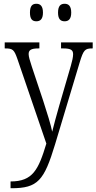

<svg xmlns="http://www.w3.org/2000/svg" viewBox="-20 -761 512 1019"><path d="M323 -648C343 -648 358 -659 358 -694C358 -730 343 -741 323 -741C302 -741 288 -730 288 -694C288 -659 302 -648 323 -648ZM173 -648C193 -648 208 -659 208 -694C208 -730 193 -741 173 -741C152 -741 139 -730 139 -694C139 -659 152 -648 173 -648ZM36 202V238H41C181 238 214 197 272 6L403 -430C423 -496 431 -504 469 -504H472V-536H304V-504H316C357 -504 368 -495 368 -473C368 -458 363 -436 356 -412L294 -199C279 -145 266 -100 257 -62C250 -98 231 -160 209 -227L149 -407C138 -440 132 -461 132 -474C132 -494 143 -504 183 -504H189V-536H5V-504H8C48 -504 55 -497 72 -449L226 1C184 140 154 202 36 202Z"/></svg>

Font: Noto Serif Myanmar Condensed Light
Style: Regular
Weight: 300
Width: 3
Designer: Ben Mitchell and the Monotype Design Team
Foundry: Monotype Imaging Inc.
Version: Version 2.106